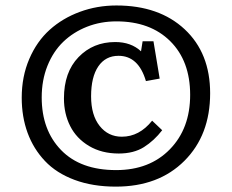

<svg xmlns="http://www.w3.org/2000/svg" viewBox="-20 -676 855 708"><path d="M407.2 12.2Q321.8 12.2 254.9 -12.7Q188 -37.6 145.8 -82.3Q103.5 -127 81.8 -186Q60.1 -245.1 60.1 -315.9Q60.1 -393.6 87.9 -458.5Q115.7 -523.4 163.3 -566.2Q210.9 -608.9 274.4 -632.3Q337.9 -655.8 409.2 -655.8Q566.9 -655.8 660.9 -568.1Q754.9 -480.5 754.9 -332Q754.9 -177.7 659.9 -82.8Q564.9 12.2 407.2 12.2ZM408.2 -48.8Q531.7 -48.8 606.4 -125.5Q681.2 -202.1 681.2 -326.2Q681.2 -451.2 607.7 -524.2Q534.2 -597.2 409.2 -597.2Q351.1 -597.2 300.8 -577.4Q250.5 -557.6 213.4 -522Q176.3 -486.3 155 -433.3Q133.8 -380.4 133.8 -316.9Q133.8 -196.3 205.3 -122.6Q276.9 -48.8 408.2 -48.8ZM418 -109.9Q355 -109.9 308.3 -137.7Q261.7 -165.5 238.8 -211.2Q215.8 -256.8 215.8 -313Q215.8 -409.7 269.5 -465.3Q323.2 -521 404.8 -521Q463.4 -521 500 -486.8L505.9 -523.9H545.9L568.8 -386.2L518.1 -377Q490.7 -470.2 417 -470.2Q369.1 -470.2 342.5 -431.2Q315.9 -392.1 315.9 -320.8Q315.9 -251.5 347.4 -211.7Q378.9 -171.9 429.2 -171.9Q493.7 -171.9 541 -231L578.1 -195.8Q548.3 -157.2 510.7 -133.5Q473.1 -109.9 418 -109.9Z"/></svg>

Font: Literata Book SemiBold
Style: Regular
Weight: 600
Designer: Latin by Veronika Burian and Jose Scaglione. Greek by Irene Vlachou. Cyrillic by Vera Evstafieva
Foundry: TypeTogether
Version: Version 2.003;PS 002.003;hotconv 1.0.88;makeotf.lib2.5.64775